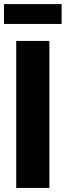

<svg xmlns="http://www.w3.org/2000/svg" viewBox="-30 -930 325 950"><path d="M214.4 -727.5H50.3V0H214.4ZM274.9 -909.7H-10.3V-811.5H274.9Z"/></svg>

Font: Raveo Display
Style: Bold
Weight: 700
Designer: Jakub Foglar, Rasmus Andersson (Inter)
Foundry: Jakubfoglar.com
Version: Version 1.100;Glyphs 3.2.3 (3260)